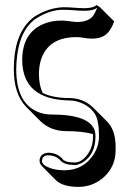

<svg xmlns="http://www.w3.org/2000/svg" viewBox="-20 -462 506 768"><path d="M242.7 62.5Q181.6 61.5 141.6 22.5L85 -34.2Q35.2 -85.4 35.2 -186Q35.2 -314.5 97.2 -377.9Q106.9 -387.7 117.2 -395Q173.3 -430.7 232.9 -433.1Q254.4 -433.1 276.9 -431.2Q300.3 -429.2 320.8 -429.2Q354 -430.2 366.2 -441.9L379.9 -433.1L436.5 -376.5Q418.9 -324.2 382.8 -312.5Q366.7 -307.1 343.8 -307.6Q333.5 -307.6 318.8 -310.1Q300.3 -313.5 285.6 -313.5Q174.8 -313.5 144.5 -225.1Q135.7 -197.3 135.7 -164.6Q136.2 -121.1 150.4 -90.3Q191.9 -69.8 259.8 -69.8Q313.5 -68.4 351.1 -33.2L407.7 23.4Q440.9 56.6 442.4 119.1Q442.4 127.4 442.4 139.6Q442.4 208 388.7 252.4Q347.2 285.2 293.5 285.6Q231 285.2 204.1 259.3L147.9 202.6Q138.7 192.4 138.2 182.1Q138.2 156.2 164.6 149.9Q169.4 148.9 172.9 148.9Q205.6 149.4 226.6 169.9Q229.5 172.9 231 174.8L232.4 176.8Q244.6 188 278.8 188Q305.7 188 329.6 156.7Q351.6 127 352.1 85Q352.1 79.1 351.6 74.7Q312 62.5 242.7 62.5ZM186 -3.9Q340.8 -3.9 359.4 62.5Q362.3 73.2 361.8 85Q361.8 154.8 312 187Q293.9 197.8 278.8 198.2Q237.3 197.3 223.1 181.2Q204.6 159.7 172.9 159.2Q152.3 159.2 148.4 176.8Q147.9 179.7 147.9 182.1Q147.9 198.2 179.7 210Q204.6 218.8 236.8 219.2Q311.5 219.2 352.5 158.7Q376 123.5 376 83Q376 20 359.4 -6.8Q352.5 -17.1 343.8 -25.9Q307.6 -58.1 259.8 -60.1Q70.3 -62.5 68.8 -221.2Q68.8 -329.6 152.8 -365.7Q186 -379.9 229 -379.9Q235.4 -379.9 275.4 -375Q281.7 -374.5 287.1 -374Q336.4 -374 355 -402.3Q361.8 -413.6 368.7 -430.7Q351.1 -418.9 320.8 -418.9Q298.3 -418.9 275.6 -420.9Q252.9 -422.9 232.9 -422.9Q181.2 -422.9 130.4 -391.6Q126 -388.7 122.6 -386.7Q54.2 -338.4 45.9 -212.4Q44.9 -198.7 44.9 -186Q44.9 -42 141.6 -10.7Q162.6 -3.9 186 -3.9Z"/></svg>

Font: Linux Biolinum Shadow O
Style: Regular
Weight: 400
Designer: Philipp H. Poll
Foundry: Philipp H. Poll
Version: Version 1.0.4